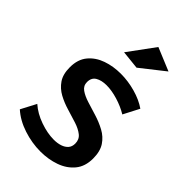

<svg xmlns="http://www.w3.org/2000/svg" viewBox="-228 -838 926 926"><g transform="rotate(45 235.0 -375.5)"><path d="M388 -402Q353 -423 311.5 -435.5Q270 -448 235 -448Q201 -448 179 -435Q157 -422 157 -392Q157 -367 177.5 -352.5Q198 -338 230 -328Q262 -318 298 -307Q334 -296 366.5 -278.5Q399 -261 419 -231Q439 -201 439 -152Q439 -98 410.5 -63.5Q382 -29 335.5 -12.5Q289 4 235 4Q177 4 119 -15Q61 -34 21 -70L62 -148Q97 -117 147 -99.5Q197 -82 240 -82Q265 -82 284.5 -88.5Q304 -95 315.5 -108Q327 -121 327 -142Q327 -170 307 -186Q287 -202 255 -212.5Q223 -223 187 -233.5Q151 -244 119.5 -261Q88 -278 68 -307Q48 -336 48 -384Q48 -438 76 -471.5Q104 -505 148.5 -520.5Q193 -536 244 -536Q294 -536 344 -522Q394 -508 430 -483ZM281 -755 399 -706 277 -610 182 -620Z"/></g></svg>

Font: Alexandria
Style: Regular
Weight: 400
Designer: Mohamed Gaber
Foundry: Kief Type Foundry
Version: Version 5.100